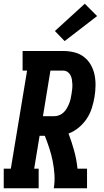

<svg xmlns="http://www.w3.org/2000/svg" viewBox="-35 -1008 555 1028"><path d="M-15 0V-105H23L110 -630H86V-735H303Q333 -735 362 -728Q391 -721 413.5 -704Q436 -687 450.5 -662Q465 -637 471 -608.5Q477 -580 476.5 -549.5Q476 -519 471 -489Q466 -459 456.5 -429Q447 -399 429.5 -372.5Q412 -346 386.5 -325Q361 -304 332 -293Q349 -248 362 -201Q375 -154 380 -105H431V0H253Q259 -37 256.5 -74Q254 -111 247 -146Q240 -181 229 -214.5Q218 -248 205 -281H177L148 -105H172V0ZM257 -386Q270 -386 283 -391.5Q296 -397 306 -406.5Q316 -416 323 -428.5Q330 -441 335 -453Q340 -465 343 -478.5Q346 -492 348 -505Q350 -517 351.5 -530.5Q353 -544 352.5 -557Q352 -570 350 -582Q348 -594 342.5 -605Q337 -616 326.5 -623Q316 -630 303 -630H235L195 -386ZM311 -788 259 -842 419 -988 485 -922Z"/></svg>

Font: Iosevka Curly Slab XBdObl
Style: Regular
Weight: 800
Italic angle: -9°
Monospace: yes
Designer: Belleve Invis
Foundry: Belleve Invis
Version: Version 11.1.0; ttfautohint (v1.8.3)